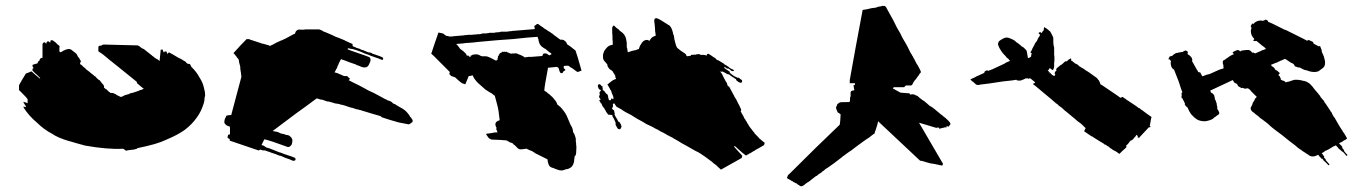

<svg xmlns="http://www.w3.org/2000/svg" viewBox="-20 -567 4637 655"><path d="M335 -415Q331.1 -415 330.1 -414.1Q326.2 -412.1 324.2 -411.1H320.3Q319.3 -410.2 317.4 -410.2L316.4 -409.2Q315.4 -408.2 315.4 -392.6L317.4 -390.6Q319.3 -389.6 324.2 -386.2Q329.1 -382.8 333 -379.9Q347.7 -367.2 379.9 -341.8Q443.4 -290 446.3 -288.1Q447.3 -287.1 447.3 -283.2L470.7 -263.7Q468.8 -263.7 462.9 -260.7Q460.9 -260.7 458 -259.8Q453.1 -257.8 452.1 -256.8L431.6 -250Q426.8 -250 425.8 -249Q421.9 -248 419.9 -246.1Q412.1 -244.1 409.2 -243.2Q404.3 -242.2 402.3 -240.2Q395.5 -236.3 391.6 -236.3L381.8 -241.2L378.9 -242.2Q377 -243.2 374 -246.1Q368.2 -248 367.2 -249Q366.2 -250 356.4 -250L355.5 -251Q355.5 -252 353.5 -252.9L351.6 -253.9L347.7 -257.8L343.8 -261.7Q342.8 -261.7 341.8 -262.7L339.8 -263.7L338.9 -264.6L336.9 -266.6Q335.9 -267.6 335 -267.6V-272.5Q334 -273.4 334 -275.4Q333 -276.4 333 -277.3Q326.2 -284.2 320.3 -293Q317.4 -293.9 315.4 -295.9Q313.5 -297.9 311.5 -299.3Q309.6 -300.8 308.6 -302.2Q307.6 -303.7 306.6 -304.7Q305.7 -305.7 304.7 -306.6H303.7Q294.9 -314.5 289.1 -318.4Q285.2 -322.3 278.3 -327.1Q276.4 -328.1 269.5 -335L267.6 -336.9L265.6 -337.9L258.8 -344.7L252.9 -348.6Q253.9 -355.5 255.9 -357.4Q255.9 -359.4 254.9 -360.4Q253.9 -361.3 253.9 -362.3Q253.9 -363.3 252.9 -363.3Q252 -363.3 252 -365.2Q252 -367.2 251 -367.2L245.1 -375Q243.2 -380.9 240.2 -383.8Q236.3 -387.7 221.7 -398.4Q213.9 -401.4 204.1 -397.5Q196.3 -393.6 193.4 -392.6L191.4 -390.6Q189.5 -390.6 188.5 -389.6Q187.5 -389.6 186.5 -388.7Q185.5 -388.7 184.6 -389.6L182.6 -391.6V-401.4Q182.6 -408.2 183.6 -409.2L179.7 -413.1L177.7 -414.1L174.8 -417L171.9 -419.9L169.9 -421.9L168.9 -422.9Q168 -423.8 167 -423.8L165 -425.8Q164.1 -425.8 163.1 -426.8L161.1 -428.7Q160.2 -429.7 155.3 -429.7Q153.3 -429.7 152.3 -428.7Q152.3 -422.9 151.4 -421.9Q150.4 -421.9 149.4 -422.9L148.4 -423.8L146.5 -425.8H142.6L140.6 -424.8Q140.6 -423.8 139.6 -423.8Q138.7 -422.9 138.7 -420.9Q138.7 -418.9 137.7 -418L133.8 -421.9Q130.9 -423.8 128.9 -421.9Q125 -418.9 125 -416V-413.1V-391.6V-370.1Q118.2 -369.1 116.2 -365.2Q115.2 -364.3 115.2 -361.3Q111.3 -358.4 109.4 -355.5Q109.4 -353.5 108.4 -352.5Q107.4 -351.6 107.4 -350.6Q101.6 -349.6 90.8 -345.7Q90.8 -339.8 91.8 -338.9Q93.8 -336.9 94.7 -335Q93.8 -335 92.8 -334L91.8 -333Q90.8 -332 90.8 -333V-326.2L98.6 -318.4Q103.5 -313.5 105.5 -312.5L107.4 -310.5L117.2 -300.8Q117.2 -299.8 116.2 -298.8Q96.7 -314.5 87.9 -323.2Q85 -323.2 84 -322.3Q80.1 -320.3 77.1 -319.3L68.4 -316.4L53.7 -292L44.9 -276.4V-260.7H43.9L48.8 -255.9L59.6 -245.1Q71.3 -233.4 74.2 -228.5V-214.8L69.3 -216.8L60.5 -219.7V-216.8V-215.8L62.5 -213.9Q63.5 -210.9 65.4 -209Q68.4 -205.1 68.4 -204.1Q67.4 -203.1 67.4 -201.2Q61.5 -203.1 60.5 -204.1V-200.2Q78.1 -171.9 106.4 -148.4Q129.9 -125 158.2 -110.4Q177.7 -96.7 214.8 -85.9Q215.8 -85.9 222.2 -84Q228.5 -82 242.2 -78.1Q255.9 -74.2 270.5 -70.3Q347.7 -56.6 400.4 -59.6Q409.2 -53.7 410.2 -52.7Q415 -54.7 426.8 -55.7Q435.5 -55.7 447.3 -59.6Q448.2 -60.5 448.2 -61.5Q516.6 -75.2 545.9 -89.8Q587.9 -107.4 610.4 -124Q634.8 -142.6 651.4 -166Q667 -187.5 674.8 -213.9Q675.8 -215.8 676.8 -221.2Q677.7 -226.6 677.7 -229.5Q677.7 -231.4 678.2 -234.9Q678.7 -238.3 679.7 -240.2V-244.1Q679.7 -253.9 676.8 -262.7Q672.9 -284.2 661.1 -301.8Q650.4 -322.3 632.8 -338.9L627.9 -348.6Q620.1 -348.6 617.2 -351.6L615.2 -353.5L614.3 -355.5Q613.3 -355.5 613.3 -356.4Q612.3 -356.4 604.5 -361.3L601.6 -363.3L598.6 -365.2L594.7 -367.2Q589.8 -369.1 585 -372.1L570.3 -380.9Q562.5 -384.8 559.6 -386.7L556.6 -388.7L552.7 -384.8L551.8 -381.8Q550.8 -382.8 550.8 -384.8Q549.8 -385.7 549.8 -386.7Q548.8 -386.7 548.8 -388.7Q548.8 -390.6 547.9 -390.6L546.9 -391.6Q542 -391.6 541 -390.6L540 -388.7Q539.1 -388.7 539.1 -387.7L537.1 -391.6Q535.2 -395.5 534.2 -398.4Q533.2 -397.5 528.3 -397.5L524.4 -358.4L520.5 -362.3Q518.6 -364.3 515.6 -365.2L513.7 -366.2Q505.9 -371.1 502 -375L500 -376L497.1 -378.9Q496.1 -379.9 493.2 -381.8Q481.4 -390.6 479.5 -392.6Q470.7 -400.4 466.8 -401.4Q462.9 -402.3 458 -407.2Q456.1 -409.2 453.1 -410.2L451.2 -412.1Q364.3 -414.1 335 -415Z M828.1 -433.6H821.3Q799.8 -412.1 776.4 -385.7L780.3 -381.8L782.2 -379.9Q783.2 -378.9 783.2 -377.9L786.1 -375L788.1 -371.1L793 -366.2Q794.9 -363.3 795.9 -353.5Q797.9 -345.7 798.8 -342.8Q799.8 -341.8 799.8 -333V-330.1Q800.8 -329.1 800.8 -325.2Q800.8 -322.3 801.8 -321.3Q801.8 -314.5 802.7 -313.5Q802.7 -306.6 803.7 -305.7L768.6 -173.8Q767.6 -174.8 763.7 -174.8L761.7 -173.8H758.8Q757.8 -172.9 752.9 -172.9L748 -163.1Q746.1 -160.2 745.1 -150.4Q745.1 -148.4 746.1 -147.5Q747.1 -143.6 752.9 -139.6Q756.8 -136.7 764.6 -134.8Q763.7 -132.8 764.6 -128.9V-120.1V-108.4H762.7Q759.8 -108.4 757.8 -106.4Q757.8 -102.5 756.8 -101.6Q755.9 -100.6 755.9 -99.6Q755.9 -95.7 763.7 -92.8V-87.9Q763.7 -86.9 764.6 -86.9L862.3 -53.7Q867.2 -56.6 868.2 -56.6L874 -54.7Q875 -53.7 884.8 -53.7Q885.7 -52.7 901.4 -47.9Q902.3 -46.9 909.2 -44.9Q911.1 -44.9 912.1 -43.9Q913.1 -43 915 -43L920.9 -41Q922.9 -40 926.8 -38.6Q930.7 -37.1 932.6 -36.1Q938.5 -36.1 951.2 -29.3Q974.6 -21.5 976.6 -19.5Q977.5 -18.6 982.4 -18.6Q988.3 -18.6 988.3 -24.4Q987.3 -28.3 986.3 -28.3Q985.4 -29.3 979.5 -31.2Q978.5 -32.2 962.9 -37.1L948.2 -42Q937.5 -46.9 931.6 -47.9Q911.1 -55.7 910.2 -56.6Q903.3 -59.6 894.5 -62.5Q890.6 -62.5 889.6 -63.5Q888.7 -64.5 887.7 -64.5Q880.9 -68.4 878.9 -70.3L872.1 -72.3L881.8 -91.8Q901.4 -87.9 961.9 -65.4Q965.8 -65.4 966.8 -66.4Q970.7 -67.4 974.6 -73.2Q977.5 -80.1 977.5 -87.9Q977.5 -95.7 968.8 -102.5Q964.8 -106.4 954.1 -107.4Q951.2 -109.4 944.3 -110.4Q937.5 -111.3 934.6 -113.3Q929.7 -117.2 910.2 -120.1Q941.4 -143.6 992.2 -181.6Q1014.6 -197.3 1060.5 -231.4Q1061.5 -230.5 1064.5 -230.5Q1065.4 -229.5 1067.4 -229.5Q1070.3 -227.5 1080.1 -226.6Q1081.1 -226.6 1085.9 -224.6Q1090.8 -222.7 1093.8 -221.7L1097.7 -220.7Q1103.5 -220.7 1104.5 -219.7Q1107.4 -218.8 1115.2 -216.8L1121.1 -214.8Q1122.1 -213.9 1127 -213.9Q1127.9 -212.9 1132.8 -212.9Q1139.6 -211.9 1142.6 -210Q1152.3 -209 1172.9 -201.2Q1174.8 -201.2 1176.8 -200.2Q1178.7 -199.2 1181.6 -199.2L1187.5 -197.3Q1189.5 -197.3 1190.4 -196.3Q1191.4 -195.3 1193.4 -195.3Q1194.3 -194.3 1198.2 -194.3Q1199.2 -193.4 1201.2 -193.4Q1204.1 -193.4 1205.1 -192.4Q1206.1 -191.4 1210 -191.4L1215.8 -189.5Q1216.8 -188.5 1218.8 -188.5Q1250 -178.7 1278.3 -170.9L1282.2 -167Q1292 -164.1 1309.6 -158.2Q1316.4 -156.2 1339.8 -149.4Q1340.8 -149.4 1375 -142.6Q1378.9 -144.5 1383.8 -148.4Q1387.7 -149.4 1387.7 -154.3Q1387.7 -158.2 1386.7 -159.2L1385.7 -160.2Q1384.8 -160.2 1384.8 -162.1L1383.8 -163.1Q1382.8 -164.1 1382.8 -165Q1382.8 -166 1381.8 -166L1378.9 -168.9L1377.9 -170.9Q1377 -171.9 1377 -172.9Q1377 -173.8 1376 -173.8Q1375 -173.8 1375 -175.8L1374 -176.8Q1365.2 -189.5 1351.6 -197.3L1335.9 -206.1L1327.1 -211.9Q1322.3 -212.9 1320.3 -214.8L1318.4 -216.8L1316.4 -218.8Q1315.4 -218.8 1314.5 -219.7Q1314.5 -220.7 1313.5 -220.7Q1312.5 -220.7 1311.5 -221.7Q1309.6 -221.7 1308.6 -222.7Q1300.8 -224.6 1297.9 -227.5Q1292 -229.5 1291 -230.5Q1281.2 -235.4 1273.4 -240.2Q1264.6 -245.1 1254.9 -250Q1232.4 -259.8 1225.6 -264.6Q1220.7 -267.6 1206.5 -274.9Q1192.4 -282.2 1181.6 -287.1L1168.9 -293.9Q1169.9 -293.9 1170.9 -294.9L1172.9 -296.9Q1174.8 -298.8 1171.9 -300.8L1169.9 -301.8Q1169.9 -302.7 1168.9 -302.7Q1168 -302.7 1166 -305.7Q1166 -307.6 1164.1 -307.6H1153.3L1147.5 -310.5Q1145.5 -310.5 1144.5 -311.5Q1143.6 -311.5 1142.6 -312.5Q1141.6 -313.5 1139.6 -313.5Q1138.7 -314.5 1133.8 -316.4L1127.9 -318.4L1121.1 -320.3Q1123 -322.3 1127 -331.1Q1128.9 -333 1129.9 -335.9Q1130.9 -336.9 1130.9 -339.8L1134.8 -347.7Q1134.8 -349.6 1138.7 -356.4Q1138.7 -357.4 1139.6 -358.4Q1140.6 -359.4 1140.6 -360.4Q1140.6 -361.3 1141.6 -362.3L1142.6 -363.3L1143.6 -365.2L1148.4 -363.3L1157.2 -360.4Q1158.2 -360.4 1161.1 -358.9Q1164.1 -357.4 1170.9 -355Q1177.7 -352.5 1183.6 -350.6Q1186.5 -349.6 1192.4 -347.7Q1198.2 -343.8 1204.1 -342.8Q1211.9 -338.9 1216.8 -337.9Q1217.8 -336.9 1223.6 -336.9Q1230.5 -336.9 1233.4 -339.8Q1238.3 -343.8 1242.2 -354.5Q1247.1 -365.2 1240.2 -372.1L1224.6 -377.9Q1216.8 -380.9 1199.2 -386.7Q1167 -397.5 1165 -399.4L1168 -402.3Q1180.7 -399.4 1184.6 -399.4L1189.5 -397.5Q1191.4 -397.5 1198.2 -395Q1205.1 -392.6 1210 -390.6Q1224.6 -383.8 1237.3 -379.9Q1248 -375 1252.9 -374Q1254.9 -373 1260.7 -371.1L1266.6 -369.1Q1273.4 -367.2 1274.4 -366.2L1284.2 -362.3L1287.1 -365.2Q1288.1 -368.2 1285.2 -371.1Q1280.3 -374 1265.6 -378.9Q1263.7 -378.9 1262.7 -379.9Q1261.7 -380.9 1259.8 -380.9Q1257.8 -380.9 1256.8 -381.8Q1255.9 -382.8 1253.9 -382.8Q1252 -382.8 1251 -383.8Q1249 -385.7 1246.1 -386.7Q1244.1 -387.7 1241.2 -387.7Q1234.4 -388.7 1231.4 -390.6L1221.7 -394.5Q1220.7 -394.5 1219.7 -395.5L1218.8 -396.5H1214.8L1210.9 -398.4L1207 -400.4L1201.2 -402.3Q1195.3 -403.3 1193.4 -405.3L1183.6 -409.2Q1182.6 -410.2 1182.6 -417Q1177.7 -418.9 1172.4 -421.4Q1167 -423.8 1164.1 -425.3Q1161.1 -426.8 1158.7 -427.7Q1156.2 -428.7 1155.3 -429.7Q1151.4 -431.6 1133.8 -438.5Q1127.9 -439.5 1113.3 -447.3Q1109.4 -449.2 1090.8 -457Q1083 -459 1080.1 -461.9Q1079.1 -462.9 1071.3 -465.8Q1070.3 -466.8 1066.4 -466.8H1021.5Q1020.5 -465.8 1013.7 -465.8H1004.9Q1001 -466.8 997.1 -465.8Q993.2 -463.9 991.2 -461.9Q988.3 -460 986.3 -452.1Q982.4 -451.2 968.8 -443.4Q955.1 -435.5 939.5 -428.7Q937.5 -428.7 936.5 -427.7Q935.5 -426.8 934.6 -426.8Q933.6 -425.8 931.6 -425.8Q930.7 -425.8 928.7 -423.8Q926.8 -423.8 925.8 -422.9L923.8 -421.9Q910.2 -414.1 900.4 -410.2L898.4 -411.1L896.5 -413.1H893.6Q892.6 -414.1 890.6 -414.1Q888.7 -414.1 887.7 -415Q884.8 -416 877 -418Q873 -418 872.1 -418.9Q871.1 -419.9 870.1 -419.9Q860.4 -422.9 842.8 -428.7Q841.8 -429.7 839.8 -429.7Q837.9 -429.7 836.9 -430.7Q835 -430.7 834 -431.6Q833 -431.6 832 -432.6Q831.1 -433.6 828.1 -433.6Z M1903.3 -334V-341.8Q1904.3 -342.8 1918.9 -342.8Q1927.7 -335.9 1932.6 -334Q1940.4 -328.1 1944.3 -325.2L1950.2 -321.3L1959 -324.2L1963.9 -326.2Q1948.2 -381.8 1943.4 -394.5L1928.7 -406.2Q1922.9 -411.1 1917 -414.1L1914.1 -417Q1913.1 -421.9 1909.2 -425.8L1907.2 -426.8Q1907.2 -427.7 1906.2 -427.7L1904.3 -429.7L1898.4 -431.6H1891.6L1870.1 -447.3Q1867.2 -449.2 1863.3 -453.1Q1860.4 -454.1 1857.4 -457L1855.5 -458Q1846.7 -462.9 1843.8 -465.8Q1837.9 -468.8 1835.9 -470.7Q1835 -470.7 1835 -471.7L1833 -472.7L1831.1 -474.6L1829.1 -475.6Q1821.3 -480.5 1818.4 -483.4L1814.5 -485.4Q1812.5 -485.4 1811.5 -484.4L1809.6 -483.4L1807.6 -481.4Q1803.7 -478.5 1802.7 -478.5Q1802.7 -474.6 1803.7 -473.6Q1803.7 -468.8 1804.7 -467.8Q1776.4 -465.8 1733.4 -461.9Q1727.5 -461.9 1725.6 -460.9H1721.7Q1720.7 -460 1714.8 -460Q1712.9 -459 1707 -459H1694.3H1689.5Q1687.5 -458 1684.6 -458Q1683.6 -457 1681.6 -457H1674.8Q1673.8 -456.1 1668.9 -456.1Q1668 -455.1 1665 -455.1H1662.1H1651.4Q1647.5 -455.1 1646.5 -454.1Q1641.6 -454.1 1640.6 -453.1H1630.9H1627Q1626 -452.1 1623 -452.1Q1622.1 -451.2 1621.1 -451.2Q1620.1 -450.2 1608.4 -450.2Q1607.4 -449.2 1596.7 -449.2Q1595.7 -448.2 1584 -448.2H1576.2Q1575.2 -447.3 1570.3 -447.3H1565.4Q1564.5 -446.3 1562.5 -446.3H1561.5Q1540 -444.3 1527.3 -443.4Q1526.4 -442.4 1512.7 -442.4L1510.7 -443.4Q1508.8 -443.4 1507.8 -444.3H1503.9L1500 -446.3L1498 -447.3L1494.1 -451.2L1490.2 -453.1Q1479.5 -455.1 1475.6 -456.1Q1475.6 -454.1 1474.6 -453.1Q1473.6 -452.1 1473.6 -450.2Q1473.6 -448.2 1472.7 -447.3Q1471.7 -446.3 1471.7 -444.3Q1471.7 -442.4 1470.7 -441.4Q1466.8 -429.7 1461.9 -416L1451.2 -383.8L1460 -376Q1467.8 -368.2 1482.4 -353.5Q1497.1 -338.9 1514.6 -321.3L1512.7 -314.5L1519.5 -307.6L1528.3 -304.7L1533.2 -302.7Q1543.9 -292 1555.7 -283.2L1567.4 -279.3Q1571.3 -289.1 1579.1 -307.6Q1585 -307.6 1585.9 -308.6Q1588.9 -308.6 1589.8 -309.6H1592.8Q1596.7 -297.9 1610.4 -284.2L1635.7 -261.7Q1647.5 -253.9 1652.3 -251L1655.3 -250Q1658.2 -248 1660.2 -246.1Q1662.1 -245.1 1665 -242.2L1668 -240.2L1674.8 -214.8Q1678.7 -201.2 1680.7 -188.5L1684.6 -157.2Q1683.6 -156.2 1682.6 -156.2Q1669.9 -152.3 1669.9 -142.6Q1669.9 -138.7 1672.9 -132.8L1673.8 -130.9Q1674.8 -130.9 1674.8 -129.9Q1673.8 -128.9 1672.9 -128.9V-125Q1674.8 -123 1675.8 -123Q1674.8 -122.1 1674.8 -120.1Q1676.8 -118.2 1677.7 -116.2Q1676.8 -115.2 1670.9 -115.2Q1664.1 -115.2 1663.1 -114.3Q1662.1 -113.3 1657.2 -113.3Q1656.2 -112.3 1650.4 -112.3Q1649.4 -111.3 1641.6 -111.3Q1636.7 -109.4 1640.6 -105.5Q1646.5 -96.7 1647.5 -95.7Q1649.4 -93.8 1651.4 -93.8L1653.3 -92.8Q1653.3 -91.8 1654.3 -91.8Q1655.3 -90.8 1658.2 -90.8Q1694.3 -89.8 1708 -87.9L1711.9 -85.9Q1713.9 -84 1715.8 -84L1719.7 -81.1L1727.5 -79.1L1734.4 -72.3H1735.4L1737.3 -70.3L1739.3 -68.4L1742.2 -65.4L1746.1 -61.5Q1750 -57.6 1753.9 -57.6H1756.8Q1765.6 -57.6 1766.6 -58.6Q1772.5 -58.6 1773.4 -59.6H1777.3Q1777.3 -58.6 1789.1 -53.7Q1793.9 -52.7 1800.8 -47.9Q1810.5 -41 1812.5 -41Q1829.1 -33.2 1847.7 -23.4Q1849.6 -1 1860.4 3.9L1866.2 5.9Q1868.2 5.9 1869.1 6.8Q1870.1 7.8 1871.1 7.8Q1877.9 9.8 1878.9 10.7Q1879.9 11.7 1881.8 11.7Q1889.6 14.6 1895.5 14.6Q1899.4 14.6 1900.4 13.7Q1903.3 13.7 1904.3 12.7Q1907.2 11.7 1913.1 9.8Q1918 9.8 1918.9 8.8L1922.9 6.8Q1929.7 3.9 1933.6 -2.9L1934.6 -4.9Q1934.6 -5.9 1935.5 -6.8L1936.5 -7.8V-9.8Q1936.5 -11.7 1937.5 -12.7Q1938.5 -13.7 1938.5 -15.6Q1938.5 -24.4 1939.5 -25.4Q1939.5 -30.3 1940.4 -31.2V-34.2Q1942.4 -34.2 1943.4 -37.1Q1946.3 -41 1946.3 -63.5V-68.4Q1945.3 -69.3 1945.3 -79.1Q1944.3 -81.1 1944.3 -91.8Q1944.3 -96.7 1943.4 -97.7Q1942.4 -98.6 1942.4 -100.6Q1942.4 -102.5 1941.4 -103.5Q1940.4 -104.5 1940.4 -107.4L1939.5 -109.4L1938.5 -111.3Q1936.5 -113.3 1936.5 -114.3Q1934.6 -116.2 1934.6 -121.1Q1933.6 -129.9 1928.7 -137.7Q1924.8 -143.6 1923.8 -147.5L1912.1 -174.8L1911.1 -175.8L1910.2 -177.7L1909.2 -179.7Q1907.2 -181.6 1906.2 -184.6L1904.3 -186.5Q1903.3 -187.5 1903.3 -188.5L1901.4 -190.4Q1897.5 -196.3 1891.6 -202.1Q1890.6 -203.1 1880.9 -210.9Q1878.9 -219.7 1872.1 -226.6Q1867.2 -234.4 1857.4 -242.2L1856.4 -243.2L1854.5 -245.1L1852.5 -246.1L1850.6 -248Q1848.6 -249 1847.7 -250L1845.7 -252Q1844.7 -252.9 1841.8 -254.9Q1838.9 -255.9 1836.9 -257.8Q1836.9 -269.5 1849.6 -335.9Q1873 -337.9 1879.9 -338.9L1885.7 -335Q1887.7 -327.1 1888.7 -324.2Q1891.6 -318.4 1892.6 -317.4Q1898.4 -317.4 1899.4 -318.4Q1902.3 -322.3 1902.3 -324.2H1903.3L1908.2 -327.1Q1909.2 -328.1 1907.2 -331.1Q1905.3 -333 1903.3 -334ZM1861.3 -381.8 1857.4 -379.9Q1856.4 -378.9 1855.5 -378.9Q1854.5 -378.9 1854.5 -377.9Q1853.5 -378.9 1849.6 -380.9Q1845.7 -384.8 1840.8 -384.8Q1835 -384.8 1834 -383.8Q1831.1 -380.9 1830.1 -376Q1818.4 -375 1793 -373H1782.2Q1781.2 -372.1 1774.4 -372.1Q1773.4 -371.1 1770.5 -371.1Q1769.5 -371.1 1767.6 -373Q1765.6 -375 1764.6 -375Q1760.7 -377 1758.8 -377.9L1754.9 -379.9L1746.1 -382.8L1744.1 -384.8H1741.2H1735.4Q1724.6 -384.8 1723.6 -383.8Q1721.7 -383.8 1720.7 -384.8Q1719.7 -385.7 1717.8 -385.7L1715.8 -386.7Q1712.9 -387.7 1709 -389.6Q1709 -390.6 1708 -390.6Q1705.1 -390.6 1704.1 -389.6Q1703.1 -389.6 1702.1 -390.6Q1698.2 -390.6 1698.2 -389.6Q1697.3 -390.6 1694.3 -390.6Q1691.4 -390.6 1690.4 -386.7H1688.5Q1685.5 -386.7 1685.5 -385.7Q1684.6 -384.8 1684.6 -382.8V-381.8H1682.6Q1681.6 -381.8 1681.6 -377.9L1680.7 -377L1679.7 -376Q1677.7 -374 1678.7 -373V-370.1Q1677.7 -370.1 1677.7 -369.1Q1676.8 -367.2 1677.7 -366.2Q1678.7 -365.2 1678.7 -364.3Q1677.7 -363.3 1674.8 -363.3Q1673.8 -362.3 1673.8 -359.4Q1668.9 -361.3 1664.1 -364.3Q1657.2 -367.2 1655.3 -369.1Q1650.4 -370.1 1648.4 -372.1L1642.6 -374Q1641.6 -375 1635.7 -375H1627.9Q1627 -374 1621.1 -376Q1620.1 -377 1618.2 -377Q1616.2 -378.9 1613.3 -379.9Q1612.3 -380.9 1609.4 -380.9Q1608.4 -381.8 1607.4 -381.8Q1604.5 -381.8 1603.5 -380.9Q1602.5 -380.9 1601.6 -381.8Q1597.7 -381.8 1597.7 -380.9Q1596.7 -378.9 1594.7 -380.9Q1593.8 -381.8 1591.8 -379.9L1589.8 -377.9Q1588.9 -377 1587.9 -377.9Q1585.9 -379.9 1585.9 -377Q1585.9 -375 1585 -374V-373L1584 -372.1L1581.1 -374L1577.1 -377.9Q1576.2 -377 1573.2 -377L1571.3 -378.9Q1571.3 -381.8 1570.3 -382.8L1565.4 -387.7L1561.5 -391.6Q1559.6 -393.6 1557.6 -394.5L1549.8 -400.4Q1546.9 -403.3 1545.9 -406.2L1543.9 -408.2L1543 -409.2Q1542 -410.2 1542 -411.1L1536.1 -417L1559.6 -418.9Q1560.5 -418.9 1563 -419.4Q1565.4 -419.9 1570.3 -420.4Q1575.2 -420.9 1580.1 -420.9Q1596.7 -421.9 1609.4 -423.8Q1650.4 -427.7 1674.8 -429.7Q1738.3 -433.6 1776.4 -438.5Q1807.6 -441.4 1813.5 -441.4Q1814.5 -440.4 1816.4 -433.6Q1817.4 -432.6 1817.4 -427.7L1820.3 -418.9Q1822.3 -414.1 1823.2 -414.1Q1823.2 -413.1 1828.1 -408.2Q1836.9 -401.4 1841.8 -399.4Q1849.6 -391.6 1860.4 -384.8V-383.8Q1861.3 -382.8 1861.3 -381.8Z M2070.3 -425.8V-414.1Q2058.6 -413.1 2051.8 -406.2Q2045.9 -400.4 2041 -392.6L2037.1 -380.9V-371.1Q2037.1 -363.3 2043.9 -356.4L2045.9 -354.5Q2045.9 -353.5 2046.9 -352.5L2047.9 -351.6L2051.8 -347.7V-345.7Q2051.8 -341.8 2054.7 -337.9Q2057.6 -332 2062.5 -329.1Q2065.4 -328.1 2068.4 -325.2L2070.3 -323.2Q2071.3 -322.3 2071.3 -321.3Q2072.3 -318.4 2074.2 -316.4Q2075.2 -316.4 2075.2 -314.5L2076.2 -313.5Q2077.1 -312.5 2077.1 -311.5Q2077.1 -310.5 2078.1 -310.5Q2079.1 -309.6 2079.1 -305.7Q2079.1 -301.8 2081.1 -299.8Q2082 -298.8 2082 -297.9Q2071.3 -294.9 2061.5 -286.1L2059.6 -285.2L2056.6 -282.2Q2055.7 -281.2 2054.7 -280.3Q2053.7 -279.3 2052.7 -279.3H2051.8Q2055.7 -273.4 2060.5 -264.6Q2060.5 -262.7 2062.5 -260.7Q2064.5 -258.8 2065.4 -255.9Q2065.4 -253.9 2066.4 -252.9Q2066.4 -250 2067.4 -249Q2072.3 -240.2 2073.2 -230.5L2071.3 -229.5Q2071.3 -228.5 2070.3 -228.5Q2069.3 -228.5 2069.3 -230.5H2068.4Q2068.4 -231.4 2067.4 -231.4Q2064.5 -231.4 2064.5 -227.5V-225.6Q2058.6 -225.6 2057.6 -224.6Q2056.6 -227.5 2054.7 -235.4Q2054.7 -242.2 2050.8 -246.1Q2049.8 -246.1 2048.8 -247.1L2046.9 -249L2041 -256.8Q2039.1 -258.8 2037.1 -258.8Q2036.1 -259.8 2036.1 -260.7V-263.7V-265.6Q2035.2 -266.6 2035.2 -273.4H2032.2Q2031.2 -273.4 2031.2 -274.4L2030.3 -276.4Q2025.4 -281.2 2022.5 -279.3Q2019.5 -277.3 2019.5 -274.4Q2019.5 -270.5 2020.5 -269.5V-268.6Q2021.5 -268.6 2021.5 -267.6Q2021.5 -265.6 2022.5 -264.6Q2025.4 -260.7 2027.3 -260.7Q2028.3 -259.8 2029.3 -260.7V-258.8Q2029.3 -256.8 2030.3 -256.8L2028.3 -255.9L2025.4 -252.9V-249Q2025.4 -245.1 2026.4 -244.1Q2021.5 -236.3 2025.4 -233.4Q2027.3 -229.5 2029.3 -227.5L2027.3 -226.6Q2025.4 -226.6 2025.4 -225.6Q2024.4 -225.6 2024.4 -224.6Q2024.4 -223.6 2025.4 -222.7L2026.4 -220.7L2027.3 -218.8Q2028.3 -218.8 2028.3 -217.8Q2029.3 -216.8 2029.3 -214.8Q2030.3 -213.9 2032.2 -213.9Q2033.2 -207 2038.1 -201.2L2041 -198.2L2043 -194.3Q2043 -193.4 2044.9 -191.4Q2045.9 -191.4 2045.9 -189.5Q2045.9 -187.5 2046.9 -187.5Q2047.9 -184.6 2050.8 -181.6L2051.8 -179.7L2055.7 -175.8Q2056.6 -174.8 2057.6 -174.8Q2058.6 -175.8 2059.6 -175.8H2061.5Q2061.5 -174.8 2064.5 -174.8H2068.4Q2069.3 -168 2074.2 -162.1L2080.1 -148.4V-144.5V-141.6Q2081.1 -140.6 2081.1 -139.6Q2081.1 -138.7 2082 -137.7Q2083 -136.7 2083 -135.7Q2083 -134.8 2084 -133.8Q2085 -132.8 2086.9 -128.9Q2093.8 -123 2097.7 -128.9Q2099.6 -132.8 2100.6 -135.7Q2099.6 -135.7 2099.6 -136.7V-138.7Q2098.6 -139.6 2098.6 -141.6L2092.8 -151.4Q2090.8 -152.3 2089.8 -151.4Q2088.9 -152.3 2086.9 -157.2L2085 -161.1L2083 -164.1Q2082 -165 2080.1 -168.9Q2079.1 -169.9 2079.1 -170.9Q2079.1 -171.9 2078.1 -172.9L2076.2 -176.8Q2077.1 -177.7 2077.1 -180.7Q2077.1 -181.6 2076.2 -182.6V-184.6Q2075.2 -185.5 2075.2 -189.5Q2074.2 -190.4 2074.2 -191.4H2072.3Q2070.3 -193.4 2069.3 -195.3L2067.4 -197.3Q2071.3 -201.2 2071.3 -207Q2071.3 -210.9 2070.3 -211.9Q2074.2 -213.9 2075.2 -214.8L2083 -203.1L2100.6 -193.4Q2110.4 -185.5 2132.8 -174.8Q2153.3 -161.1 2172.9 -151.4Q2185.5 -142.6 2196.3 -138.7Q2210.9 -131.8 2212.9 -129.9L2220.7 -126Q2222.7 -125 2225.1 -124Q2227.5 -123 2227.5 -122.1Q2237.3 -117.2 2238.3 -116.2Q2243.2 -115.2 2244.1 -113.3L2250 -110.4Q2253.9 -108.4 2254.9 -107.4Q2256.8 -105.5 2257.8 -105.5Q2259.8 -105.5 2260.7 -104.5Q2260.7 -103.5 2262.7 -103.5L2263.7 -102.5Q2264.6 -101.6 2265.6 -101.6Q2266.6 -101.6 2267.6 -100.6Q2276.4 -96.7 2278.3 -94.7L2292 -86.9Q2301.8 -80.1 2324.2 -68.4L2351.6 -52.7L2355.5 -50.8L2359.4 -48.8Q2361.3 -48.8 2362.3 -47.9L2364.3 -45.9L2366.2 -44.9Q2369.1 -43.9 2371.1 -42L2385.7 -32.2Q2395.5 -25.4 2397.5 -23.4Q2399.4 -21.5 2408.2 -15.6Q2414.1 -9.8 2419.9 -5.9L2422.9 -3.9L2429.7 2.9Q2430.7 3.9 2434.1 6.8Q2437.5 9.8 2439.5 11.7Q2460.9 0 2510.7 -28.3Q2510.7 -32.2 2511.7 -33.2Q2512.7 -34.2 2512.7 -35.2Q2491.2 -58.6 2483.4 -67.4Q2486.3 -67.4 2487.3 -68.4Q2514.6 -43 2525.4 -36.1L2526.4 -37.1Q2528.3 -39.1 2531.2 -40Q2532.2 -40 2533.7 -41Q2535.2 -42 2536.1 -43Q2537.1 -43.9 2538.1 -43.9L2542 -45.9Q2545.9 -47.9 2546.9 -48.8Q2548.8 -50.8 2551.8 -51.8Q2554.7 -52.7 2557.6 -55.7Q2562.5 -57.6 2586.9 -72.3Q2586.9 -75.2 2587.9 -76.2Q2587.9 -79.1 2588.9 -80.1Q2586.9 -81.1 2584.5 -83Q2582 -85 2581.1 -85.9Q2578.1 -87.9 2575.2 -90.8Q2575.2 -91.8 2574.2 -91.8Q2573.2 -91.8 2572.3 -92.8Q2568.4 -96.7 2565.4 -100.6L2555.7 -110.4L2554.7 -111.3Q2553.7 -111.3 2553.7 -113.3Q2553.7 -115.2 2552.7 -115.2L2548.8 -119.1Q2547.9 -120.1 2547.9 -121.1L2545.9 -123L2544.9 -125L2543 -127Q2537.1 -134.8 2534.2 -138.7Q2534.2 -140.6 2533.2 -141.6Q2531.2 -143.6 2530.3 -145.5L2527.3 -151.4Q2525.4 -153.3 2522.5 -159.2Q2522.5 -160.2 2521.5 -160.2L2520.5 -162.1L2518.6 -164.1L2517.6 -167L2516.6 -169.9Q2514.6 -171.9 2512.7 -176.8Q2510.7 -178.7 2509.8 -181.6Q2508.8 -184.6 2506.8 -186.5Q2506.8 -188.5 2507.8 -189.5L2508.8 -191.4L2506.8 -197.3Q2502.9 -204.1 2502.9 -206.1Q2501 -208 2498 -214.8Q2494.1 -221.7 2491.2 -228.5Q2487.3 -234.4 2485.4 -237.3L2484.4 -240.2Q2469.7 -266.6 2466.8 -272.5H2464.8Q2462.9 -272.5 2462.9 -273.4Q2462.9 -275.4 2461.9 -276.4L2460 -282.2Q2460 -284.2 2459 -285.2Q2457 -287.1 2456.1 -289.1Q2450.2 -300.8 2447.3 -305.7Q2442.4 -318.4 2434.6 -324.2Q2436.5 -322.3 2441.4 -322.3Q2443.4 -322.3 2444.3 -323.2L2454.1 -318.4Q2455.1 -317.4 2459 -315.4L2462.9 -313.5H2466.8Q2473.6 -307.6 2478.5 -304.7Q2485.4 -300.8 2487.3 -298.8L2489.3 -297.9Q2491.2 -296.9 2491.2 -295.9Q2491.2 -293.9 2492.2 -293L2494.1 -291Q2495.1 -291 2496.1 -290L2497.1 -289.1L2499 -287.1Q2501 -287.1 2502 -286.1Q2506.8 -283.2 2510.7 -286.1Q2511.7 -287.1 2511.7 -291Q2511.7 -293 2510.7 -293.9Q2508.8 -295.9 2505.9 -296.9L2502 -300.8Q2501 -301.8 2499 -301.8H2495.1Q2495.1 -302.7 2492.2 -303.7L2488.3 -305.7Q2484.4 -306.6 2481.4 -309.6Q2472.7 -316.4 2469.7 -318.4V-321.3V-322.3Q2458 -330.1 2452.1 -334Q2452.1 -335 2451.2 -335.9V-337.9Q2450.2 -338.9 2450.2 -339.8Q2451.2 -338.9 2455.1 -336.9Q2459 -333 2461.9 -333H2465.8L2467.8 -331.1L2469.7 -330.1L2471.7 -328.1Q2475.6 -324.2 2479.5 -324.2Q2483.4 -324.2 2483.4 -326.2V-328.1L2467.8 -335.9V-336.9Q2467.8 -337.9 2465.8 -338.9L2463.9 -339.8L2461.9 -340.8L2460 -342.8L2456.1 -344.7Q2456.1 -345.7 2454.1 -345.7L2453.1 -346.7L2451.2 -347.7L2448.2 -350.6L2428.7 -362.3L2427.7 -361.3L2425.8 -363.3Q2424.8 -363.3 2423.8 -364.3L2422.9 -365.2Q2421.9 -366.2 2421.9 -367.2Q2419.9 -369.1 2418 -370.1Q2415 -371.1 2413.1 -373L2411.1 -374Q2411.1 -375 2410.2 -375L2401.4 -380.9Q2397.5 -382.8 2395.5 -383.8Q2393.6 -383.8 2391.6 -380.9Q2390.6 -379.9 2390.6 -377Q2385.7 -379.9 2378.9 -379.9H2370.1Q2367.2 -380.9 2365.2 -382.8Q2364.3 -381.8 2356.4 -381.8Q2355.5 -380.9 2353.5 -380.9Q2352.5 -379.9 2351.6 -379.9Q2350.6 -380.9 2349.6 -380.9Q2348.6 -379.9 2337.9 -379.9Q2336.9 -378.9 2336.9 -377L2324.2 -375Q2321.3 -377 2321.3 -377.9V-378.9L2320.3 -380.9Q2320.3 -382.8 2301.8 -394.5L2292 -402.3L2290 -404.3L2289.1 -406.2Q2288.1 -406.2 2288.1 -407.2Q2288.1 -409.2 2287.1 -410.2L2286.1 -412.1Q2285.2 -415 2283.2 -422.9Q2282.2 -427.7 2280.3 -434.6Q2280.3 -440.4 2279.3 -441.4V-445.3Q2278.3 -445.3 2278.3 -447.3L2277.3 -448.2Q2273.4 -467.8 2267.6 -475.6Q2264.6 -480.5 2262.7 -480.5Q2228.5 -502.9 2222.7 -503.9Q2221.7 -504.9 2218.8 -504.9Q2213.9 -504.9 2212.9 -501Q2211.9 -500 2211.9 -495.1Q2213.9 -482.4 2214.8 -465.8Q2214.8 -457 2215.8 -456.1Q2215.8 -450.2 2216.8 -449.2V-445.3Q2204.1 -441.4 2199.2 -433.6Q2196.3 -427.7 2195.3 -427.7Q2189.5 -431.6 2183.6 -430.7Q2176.8 -428.7 2173.8 -425.8Q2168.9 -420.9 2166 -415Q2163.1 -412.1 2159.2 -399.4Q2156.2 -399.4 2155.3 -398.4Q2153.3 -398.4 2152.3 -397.5Q2151.4 -397.5 2150.4 -396.5Q2149.4 -395.5 2144.5 -395.5Q2143.6 -394.5 2140.6 -394.5Q2139.6 -393.6 2136.7 -393.6L2130.9 -391.6L2122.1 -388.7Q2121.1 -389.6 2121.1 -393.6Q2120.1 -394.5 2120.1 -398.4Q2120.1 -402.3 2119.1 -403.3Q2118.2 -404.3 2118.2 -408.2V-420.9Q2116.2 -435.5 2113.3 -442.4Q2111.3 -444.3 2110.4 -447.3L2109.4 -449.2L2103.5 -455.1L2101.6 -457Q2100.6 -457 2099.6 -458L2097.7 -460Q2096.7 -460.9 2095.7 -460.9Q2094.7 -460.9 2094.7 -461.9L2088.9 -467.8L2083 -471.7L2076.2 -478.5Q2072.3 -481.4 2070.3 -476.6Q2069.3 -475.6 2069.3 -474.6Q2068.4 -473.6 2068.4 -471.7Q2068.4 -448.2 2069.3 -447.3Q2069.3 -426.8 2070.3 -425.8Z M3218.8 -138.7 3220.7 -140.6 3222.7 -144.5 3219.7 -150.4Q3216.8 -154.3 3208 -162.1L3205.1 -165L3203.1 -166L3200.2 -168.9L3198.2 -169.9L3194.3 -173.8L3192.4 -174.8Q3192.4 -175.8 3191.4 -175.8Q3190.4 -175.8 3189.5 -176.8L3188.5 -177.7L3187.5 -178.7Q3174.8 -189.5 3169.9 -193.4L3168 -195.3Q3167 -195.3 3166 -196.3Q3165 -197.3 3164.1 -198.2Q3162.1 -200.2 3159.2 -201.2Q3157.2 -203.1 3157.2 -203.1Q3152.3 -204.1 3141.6 -214.8Q3139.6 -215.8 3134.8 -220.7Q3130.9 -222.7 3128.9 -224.6L3127 -225.6Q3115.2 -234.4 3110.4 -239.3L3106.4 -241.2Q3104.5 -241.2 3103.5 -242.2Q3102.5 -242.2 3101.6 -243.2Q3094.7 -247.1 3085.9 -244.1L3083 -247.1Q3082 -248 3082 -249H3075.2L3051.8 -251Q3031.2 -262.7 3025.4 -265.6L3029.3 -269.5H3064.5L3070.3 -275.4H3088.9L3092.8 -279.3L3093.8 -281.2Q3094.7 -285.2 3099.6 -291L3100.6 -293L3103.5 -295.9L3105.5 -297.9Q3106.4 -298.8 3106.4 -299.8Q3107.4 -300.8 3109.4 -303.7Q3110.4 -304.7 3110.4 -305.7Q3110.4 -306.6 3111.3 -306.6L3113.3 -308.6L3114.3 -310.5L3115.2 -312.5Q3116.2 -312.5 3116.2 -313.5Q3116.2 -314.5 3117.2 -315.4L3118.2 -316.4L3120.1 -318.4L3121.1 -320.3Q3122.1 -320.3 3122.1 -321.3Q3122.1 -322.3 3121.1 -323.2Q3120.1 -324.2 3120.1 -326.2L3118.2 -330.1L3117.2 -332L3116.2 -334L3115.2 -335.9L3114.3 -337.9L3113.3 -338.9Q3113.3 -340.8 3106.4 -350.6L3099.6 -364.3Q3097.7 -366.2 3093.8 -375L3092.8 -376Q3092.8 -377 3091.8 -377.9Q3090.8 -380.9 3088.9 -382.8Q3085.9 -386.7 3085.9 -387.7Q3071.3 -418 3069.3 -419.9Q3057.6 -438.5 3050.8 -454.1Q3040 -470.7 3028.3 -496.1Q3012.7 -525.4 3002 -543.9Q3001 -544.9 3000 -544.9Q2999 -544.9 2999 -545.9Q2998 -546.9 2993.2 -546.9H2990.2Q2985.4 -544.9 2975.6 -543.9Q2968.8 -540 2953.1 -539.1Q2935.5 -534.2 2922.9 -533.2Q2896.5 -393.6 2878.9 -293.9V-283.2H2896.5V-277.3Q2895.5 -276.4 2891.6 -276.4Q2893.6 -264.6 2894.5 -258.8Q2888.7 -258.8 2887.7 -257.8Q2881.8 -255.9 2881.8 -251V-241.2Q2881.8 -237.3 2880.9 -236.3Q2879.9 -235.4 2879.9 -231.4V-225.6L2878.9 -221.7Q2878.9 -219.7 2877.9 -218.8Q2846.7 -218.8 2845.7 -217.8Q2839.8 -214.8 2835.9 -210.9Q2835.9 -208 2835 -207Q2833 -203.1 2832 -201.2Q2832 -195.3 2837.9 -183.6Q2844.7 -179.7 2847.7 -176.8Q2846.7 -150.4 2844.7 -141.6Q2767.6 -68.4 2672.9 26.4Q2668 29.3 2667 33.2V34.2Q2666 35.2 2666 36.1Q2666 37.1 2665 38.1Q2665 42 2669.9 43.9Q2670.9 44.9 2675.8 46.9L2681.6 50.8Q2683.6 50.8 2684.6 51.8L2686.5 53.7L2688.5 54.7Q2692.4 56.6 2694.3 57.6L2697.3 58.6L2699.2 60.5Q2700.2 60.5 2700.2 61.5L2702.1 62.5L2708 66.4Q2710 68.4 2712.9 68.4Q2719.7 68.4 2728.5 59.6Q2729.5 59.6 2731.4 57.6L2737.3 53.7Q2738.3 53.7 2740.2 51.8Q2741.2 50.8 2742.2 50.8Q2743.2 50.8 2743.2 49.8L2757.8 38.1L2759.8 37.1L2762.7 34.2Q2766.6 33.2 2768.6 31.2L2771.5 28.3Q2772.5 27.3 2780.3 22.5L2782.2 21.5L2786.1 17.6Q2787.1 16.6 2791 14.6L2793.9 11.7L2795.9 9.8Q2797.9 8.8 2801.8 6.3Q2805.7 3.9 2809.6 1Q2824.2 -8.8 2851.6 -30.3Q2854.5 -33.2 2860.4 -37.1Q2861.3 -38.1 2864.3 -40Q2866.2 -42 2868.2 -43Q2872.1 -45.9 2877.9 -49.8Q2879.9 -50.8 2883.3 -53.2Q2886.7 -55.7 2891.6 -59.6Q2896.5 -63.5 2900.4 -66.4Q2911.1 -74.2 2932.6 -89.8Q2939.5 -93.8 2945.3 -98.1Q2951.2 -102.5 2956.5 -106.9Q2961.9 -111.3 2963.9 -112.3Q2964.8 -119.1 2966.8 -122.1Q2974.6 -144.5 2975.6 -153.3Q3083 -52.7 3119.1 -18.6Q3125 -18.6 3127 -17.6Q3127.9 -16.6 3130.9 -16.6Q3131.8 -15.6 3133.8 -15.6L3139.6 -13.7Q3154.3 -8.8 3167 -7.8Q3192.4 -2 3194.3 -2Q3196.3 -5.9 3197.3 -7.8L3115.2 -148.4L3173.8 -130.9Q3177.7 -130.9 3178.7 -131.8Q3179.7 -132.8 3180.7 -132.8L3182.6 -130.9L3183.6 -128.9Q3184.6 -128.9 3184.6 -127.9L3192.4 -129.9Q3195.3 -129.9 3196.3 -130.9Q3199.2 -130.9 3200.2 -131.8Q3201.2 -132.8 3210 -132.8Q3210 -134.8 3209 -135.7Q3208 -136.7 3208 -137.7Q3214.8 -135.7 3215.8 -134.8L3217.8 -136.7Z M3867.2 -96.7V-98.6Q3867.2 -99.6 3868.2 -99.6L3899.4 -132.8H3901.4H3903.3L3905.3 -134.8L3903.3 -136.7Q3902.3 -136.7 3902.3 -137.7L3904.3 -147.5Q3904.3 -151.4 3905.3 -152.3Q3905.3 -156.2 3906.2 -157.2Q3906.2 -162.1 3907.2 -163.1Q3907.2 -165 3908.2 -166V-168Q3893.6 -177.7 3876 -191.4Q3873 -192.4 3868.2 -197.3Q3867.2 -198.2 3866.2 -198.2Q3864.3 -199.2 3863.3 -199.2L3861.3 -201.2L3854.5 -206.1Q3843.8 -212.9 3828.1 -223.6Q3824.2 -225.6 3821.3 -228.5Q3817.4 -230.5 3815.4 -232.4Q3814.5 -232.4 3813.5 -233.4L3811.5 -235.4Q3810.5 -236.3 3808.6 -236.3Q3807.6 -236.3 3806.6 -235.4Q3804.7 -233.4 3802.7 -233.4Q3800.8 -235.4 3798.8 -235.4L3795.9 -238.3L3738.3 -277.3Q3737.3 -278.3 3736.3 -278.3Q3734.4 -278.3 3734.4 -279.3Q3733.4 -280.3 3733.4 -282.2Q3732.4 -283.2 3732.4 -284.2Q3732.4 -286.1 3731.4 -287.1Q3731.4 -288.1 3730.5 -289.1L3728.5 -293L3725.6 -295.9L3724.6 -297.9L3720.7 -301.8Q3698.2 -317.4 3696.3 -319.3L3690.4 -323.2Q3689.5 -324.2 3685.5 -326.2L3682.6 -328.1Q3681.6 -328.1 3680.7 -329.1L3679.7 -330.1L3677.7 -332L3673.8 -334L3671.9 -335Q3670.9 -335 3668.9 -336.9Q3668 -337.9 3667 -337.9Q3666 -337.9 3666 -338.9Q3663.1 -339.8 3661.1 -341.8L3659.2 -343.8L3657.2 -345.7Q3656.2 -345.7 3655.3 -346.7L3654.3 -347.7L3650.4 -349.6Q3648.4 -349.6 3647.5 -350.6L3646.5 -351.6L3644.5 -353.5L3642.6 -354.5Q3640.6 -355.5 3640.6 -356.4Q3639.6 -358.4 3633.8 -360.4Q3634.8 -361.3 3634.8 -364.3H3633.8V-367.2V-368.2Q3632.8 -368.2 3625 -363.3L3623 -361.3L3621.1 -359.4L3620.1 -358.4Q3619.1 -357.4 3618.2 -357.4Q3617.2 -357.4 3617.2 -358.4Q3613.3 -357.4 3611.3 -355.5L3607.4 -351.6Q3602.5 -346.7 3596.7 -343.8Q3586.9 -335.9 3585.9 -335Q3584 -333 3584 -332Q3584 -331.1 3583 -330.1Q3583 -328.1 3584 -327.1Q3585 -327.1 3582 -324.2Q3579.1 -322.3 3579.1 -321.3Q3578.1 -320.3 3578.1 -314.5Q3580.1 -314.5 3580.1 -311.5L3578.1 -309.6L3576.2 -307.6Q3573.2 -308.6 3573.2 -309.6Q3572.3 -310.5 3571.3 -310.5Q3570.3 -310.5 3570.3 -311.5Q3569.3 -311.5 3568.4 -310.5H3567.4L3568.4 -311.5Q3568.4 -314.5 3566.4 -314.5H3564.5Q3564.5 -315.4 3565.4 -315.4Q3564.5 -316.4 3564.5 -317.4Q3564.5 -318.4 3563.5 -318.4L3561.5 -316.4H3560.5Q3561.5 -317.4 3561.5 -319.3L3560.5 -321.3Q3559.6 -320.3 3558.6 -320.3H3557.6Q3557.6 -321.3 3558.6 -322.3Q3556.6 -324.2 3556.6 -325.2L3555.7 -326.2Q3554.7 -326.2 3553.7 -327.1Q3556.6 -328.1 3558.6 -330.1Q3559.6 -331.1 3559.6 -332Q3559.6 -334 3560.5 -335Q3564.5 -333 3565.4 -332Q3569.3 -328.1 3570.3 -328.1H3572.3Q3573.2 -329.1 3575.2 -335Q3576.2 -335.9 3576.2 -343.8V-353.5Q3577.1 -354.5 3577.1 -363.3V-371.1Q3577.1 -377.9 3576.2 -378.9V-387.7V-400.4V-405.3Q3575.2 -406.2 3575.2 -410.2Q3574.2 -411.1 3574.2 -413.1Q3573.2 -414.1 3573.2 -438.5Q3572.3 -439.5 3572.3 -441.4Q3571.3 -442.4 3571.3 -443.4Q3570.3 -443.4 3570.3 -445.3Q3570.3 -446.3 3569.3 -447.3Q3568.4 -448.2 3568.4 -449.2Q3563.5 -459 3562.5 -460L3560.5 -460.9L3556.6 -464.8L3548.8 -470.7Q3545.9 -471.7 3543 -474.6Q3541 -472.7 3541 -469.7Q3541 -463.9 3540 -462.9L3536.1 -459Q3535.2 -458 3535.2 -457Q3534.2 -456.1 3534.2 -454.1L3530.3 -456.1L3528.3 -458L3522.5 -454.1L3528.3 -448.2Q3528.3 -446.3 3521.5 -436.5Q3520.5 -435.5 3518.6 -429.7Q3517.6 -428.7 3515.6 -424.8L3513.7 -422.9Q3511.7 -420.9 3507.8 -412.1Q3504.9 -407.2 3502 -401.4Q3500 -397.5 3499 -394.5L3495.1 -388.7L3497.1 -386.7Q3499 -384.8 3500 -384.8L3499 -382.8Q3498 -381.8 3498 -377.9Q3498 -373 3495.1 -372.1L3489.3 -369.1H3487.3Q3487.3 -370.1 3486.3 -370.1V-373Q3485.4 -374 3485.4 -377.9Q3484.4 -378.9 3484.4 -382.8L3482.4 -393.6Q3482.4 -394.5 3475.6 -401.4L3471.7 -405.3Q3470.7 -406.2 3469.7 -406.2Q3468.8 -406.2 3468.8 -407.2L3466.8 -408.2L3464.8 -409.2L3461.9 -412.1L3460 -414.1Q3458 -415 3457 -416L3455.1 -418L3453.1 -418.9L3451.2 -420.9Q3448.2 -421.9 3446.3 -423.8Q3442.4 -429.7 3424.8 -436.5Q3414.1 -441.4 3404.3 -436.5Q3394.5 -431.6 3389.6 -427.7Q3384.8 -422.9 3384.8 -416Q3384.8 -413.1 3385.7 -412.1Q3385.7 -411.1 3386.7 -411.1V-409.2Q3386.7 -408.2 3387.7 -407.2Q3388.7 -406.2 3388.7 -404.3Q3397.5 -388.7 3405.3 -380.9L3411.1 -375L3412.1 -373Q3414.1 -371.1 3415 -370.1Q3416 -369.1 3417 -368.2Q3418 -367.2 3418.9 -367.2L3420.9 -365.2Q3421.9 -364.3 3423.8 -361.3L3425.8 -360.4Q3424.8 -358.4 3418.9 -356.4Q3416 -355.5 3412.1 -353.5L3406.2 -349.6Q3380.9 -337.9 3368.2 -332L3364.3 -330.1Q3362.3 -330.1 3361.3 -329.1L3359.4 -328.1Q3353.5 -327.1 3351.6 -325.2Q3349.6 -325.2 3349.6 -326.2Q3348.6 -327.1 3346.7 -327.1L3342.8 -325.2Q3341.8 -324.2 3340.8 -324.2L3339.8 -323.2L3338.9 -322.3Q3337.9 -321.3 3337.9 -320.3Q3338.9 -319.3 3337.9 -318.4Q3336.9 -317.4 3316.4 -308.6Q3313.5 -307.6 3309.6 -305.7Q3307.6 -303.7 3304.7 -302.7L3302.7 -301.8Q3298.8 -299.8 3295.9 -298.8Q3292 -296.9 3291 -295.9H3290L3293 -293L3294.9 -292V-290Q3298.8 -290 3303.7 -284.2Q3309.6 -278.3 3312.5 -277.3H3318.4Q3322.3 -277.3 3323.2 -278.3Q3351.6 -281.2 3400.4 -289.1Q3439.5 -293 3447.3 -294.9L3448.2 -293.9Q3448.2 -293 3450.2 -293Q3451.2 -292 3456.1 -292Q3459 -291 3466.8 -293.9Q3469.7 -294.9 3473.6 -296.9L3477.5 -298.8Q3478.5 -299.8 3484.4 -299.8Q3487.3 -299.8 3489.3 -297.9Q3493.2 -300.8 3494.1 -299.8H3495.1Q3495.1 -298.8 3496.1 -298.8Q3496.1 -297.9 3497.1 -297.9Q3507.8 -289.1 3511.7 -286.1L3509.8 -284.2L3507.8 -283.2L3505.9 -282.2L3503.9 -280.3Q3504.9 -280.3 3543 -248Q3569.3 -226.6 3581.1 -215.8L3582 -214.8Q3583 -214.8 3584 -213.9Q3584 -212.9 3585 -212.9Q3585.9 -212.9 3586.9 -211.9L3589.8 -209L3593.8 -205.1Q3599.6 -202.1 3604.5 -197.3Q3611.3 -190.4 3618.2 -185.5L3647.5 -161.1Q3654.3 -154.3 3666 -146.5Q3668 -145.5 3683.6 -129.9Q3683.6 -128.9 3682.6 -127.9Q3681.6 -127 3681.6 -126L3679.7 -122.1Q3678.7 -121.1 3678.7 -119.1L3704.1 -101.6H3708Q3707 -101.6 3707 -100.6Q3734.4 -83 3745.1 -77.1L3747.1 -75.2Q3749 -72.3 3751 -74.2Q3752 -73.2 3751 -73.2L3753.9 -72.3L3755.9 -70.3L3756.8 -69.3Q3757.8 -68.4 3758.8 -68.4Q3759.8 -68.4 3760.7 -67.4Q3761.7 -66.4 3762.7 -66.4L3764.6 -64.5L3765.6 -63.5L3767.6 -61.5L3769.5 -60.5L3771.5 -59.6Q3773.4 -58.6 3773.4 -57.6L3774.4 -56.6L3775.4 -57.6Q3776.4 -56.6 3776.4 -55.7Q3777.3 -54.7 3782.2 -52.7L3786.1 -50.8L3789.1 -48.8Q3797.9 -43 3798.8 -42L3808.6 -51.8Q3812.5 -54.7 3818.4 -60.5L3822.3 -64.5L3823.2 -66.4Q3822.3 -66.4 3822.3 -67.4V-69.3Q3821.3 -70.3 3823.2 -72.3Q3824.2 -72.3 3825.2 -73.2L3827.1 -75.2L3829.1 -77.1Q3830.1 -78.1 3830.1 -79.1L3832 -81.1L3834 -84L3837.9 -87.9H3839.8L3840.8 -88.9Q3841.8 -89.8 3842.8 -89.8L3844.7 -91.8L3847.7 -94.7Q3848.6 -95.7 3850.6 -98.6L3854.5 -102.5Q3855.5 -105.5 3856.4 -105.5L3857.4 -107.4L3859.4 -105.5Q3859.4 -103.5 3861.3 -103.5V-99.6V-97.7H3863.3Q3864.3 -96.7 3867.2 -96.7Z M4575.2 -36.1 4577.1 -38.1Q4570.3 -44.9 4564.5 -52.7Q4565.4 -53.7 4565.4 -54.7Q4560.5 -59.6 4558.6 -63.5Q4558.6 -64.5 4559.6 -65.4Q4557.6 -67.4 4556.6 -69.3L4552.7 -73.2L4547.9 -78.1L4559.6 -84Q4565.4 -88.9 4569.3 -89.8L4575.2 -93.8Q4575.2 -95.7 4571.3 -102.5L4565.4 -112.3Q4560.5 -118.2 4559.6 -121.1Q4552.7 -130.9 4544.9 -144.5Q4543 -147.5 4533.2 -165Q4529.3 -168.9 4524.4 -178.7Q4524.4 -180.7 4523.4 -181.6L4522.5 -183.6L4520.5 -185.5Q4517.6 -189.5 4517.6 -190.4L4502 -213.9Q4499 -216.8 4498 -219.7Q4497.1 -222.7 4495.1 -224.6L4492.2 -227.5Q4491.2 -229.5 4488.3 -232.4L4486.3 -234.4Q4484.4 -236.3 4483.4 -240.2Q4481.4 -242.2 4479.5 -244.1L4477.5 -247.1Q4469.7 -256.8 4465.8 -260.7Q4454.1 -276.4 4452.1 -277.3Q4447.3 -283.2 4442.4 -285.2L4439.5 -287.1Q4438.5 -287.1 4437.5 -288.1L4435.5 -289.1L4431.6 -290Q4430.7 -291 4427.7 -291Q4424.8 -291 4423.8 -292Q4420.9 -292 4419.9 -293Q4417 -293 4416 -293.9H4412.1Q4411.1 -294.9 4401.4 -294.9Q4393.6 -294.9 4392.6 -293.9L4380.9 -290Q4379.9 -289.1 4377.9 -289.1Q4377 -288.1 4374 -288.1Q4371.1 -288.1 4370.1 -287.1Q4368.2 -287.1 4367.2 -286.1H4366.2Q4361.3 -292 4355.5 -292Q4355.5 -293 4353.5 -293L4352.5 -293.9Q4351.6 -294.9 4350.6 -294.9Q4349.6 -294.9 4349.6 -295.9L4348.6 -296.9Q4349.6 -297.9 4349.6 -298.8Q4349.6 -299.8 4348.6 -300.8Q4347.7 -300.8 4346.7 -304.7Q4345.7 -305.7 4345.7 -306.6L4344.7 -307.6L4343.8 -308.6Q4341.8 -308.6 4341.8 -309.6Q4341.8 -314.5 4345.7 -315.4Q4345.7 -317.4 4344.7 -318.4Q4344.7 -320.3 4341.8 -321.3L4337.9 -325.2Q4335.9 -327.1 4334 -327.1Q4332 -327.1 4330.1 -330.1Q4329.1 -333 4326.2 -335.9L4324.2 -337.9L4322.3 -338.9Q4322.3 -339.8 4321.3 -339.8Q4320.3 -339.8 4319.3 -340.8L4318.4 -341.8L4317.4 -343.8Q4316.4 -343.8 4316.4 -344.7L4315.4 -345.7Q4320.3 -347.7 4330.1 -351.6Q4331.1 -352.5 4332 -352.5Q4334 -353.5 4335 -353.5Q4335.9 -353.5 4337.4 -354Q4338.9 -354.5 4339.8 -355.5L4340.8 -356.4Q4341.8 -357.4 4342.8 -357.4H4344.7L4345.7 -358.4L4349.6 -360.4Q4351.6 -360.4 4352.5 -361.3Q4353.5 -361.3 4354.5 -362.3Q4357.4 -363.3 4361.3 -365.2Q4362.3 -366.2 4364.3 -366.2L4376 -358.4Q4385.7 -351.6 4387.7 -351.6L4391.6 -349.6L4394.5 -346.7Q4396.5 -341.8 4397.5 -340.8L4403.3 -338.9L4408.2 -336.9H4413.1Q4414.1 -335.9 4418.9 -334L4428.7 -329.1L4436.5 -327.1Q4442.4 -326.2 4445.3 -324.2Q4465.8 -318.4 4478.5 -324.2Q4482.4 -327.1 4486.3 -330.1Q4490.2 -333 4492.2 -334.5Q4494.1 -335.9 4495.1 -336.9Q4502 -343.8 4500 -359.4L4496.1 -375L4494.1 -378.9Q4494.1 -380.9 4493.2 -381.8Q4492.2 -382.8 4492.2 -383.8Q4489.3 -388.7 4489.3 -391.6Q4489.3 -394.5 4488.3 -395.5V-398.4Q4487.3 -399.4 4487.3 -400.4Q4486.3 -400.4 4486.3 -402.3Q4486.3 -404.3 4485.4 -404.3L4483.4 -410.2Q4482.4 -409.2 4477.5 -409.2Q4476.6 -410.2 4472.7 -412.1L4466.8 -415L4460.9 -418.9Q4460 -419.9 4460 -420.9V-422.9Q4460 -423.8 4453.1 -426.8Q4452.1 -427.7 4451.2 -427.7Q4449.2 -427.7 4449.2 -428.7Q4448.2 -429.7 4445.3 -429.7L4443.4 -430.7Q4442.4 -431.6 4440.4 -429.7V-426.8Q4438.5 -428.7 4426.8 -434.6L4401.4 -447.3Q4384.8 -455.1 4366.2 -464.8H4364.3Q4310.5 -492.2 4306.6 -492.2Q4305.7 -493.2 4305.7 -496.1Q4304.7 -497.1 4303.7 -497.1Q4302.7 -498 4301.8 -498Q4300.8 -498 4300.8 -499Q4299.8 -500 4296.9 -500Q4293.9 -497.1 4288.1 -496.1H4285.2Q4284.2 -497.1 4282.2 -497.1Q4265.6 -497.1 4255.9 -485.4Q4253.9 -485.4 4252.9 -486.3Q4252 -486.3 4251 -487.3V-485.4Q4251 -484.4 4250 -483.4Q4249 -482.4 4249 -481.4Q4249 -480.5 4248 -480.5Q4247.1 -479.5 4247.1 -477.5V-476.6Q4248 -475.6 4248 -474.6H4249V-468.8Q4248 -467.8 4248 -464.8Q4247.1 -463.9 4247.1 -461.9Q4247.1 -445.3 4258.8 -434.6Q4258.8 -432.6 4257.8 -431.6Q4256.8 -431.6 4255.9 -430.7Q4254.9 -429.7 4256.8 -427.7Q4257.8 -426.8 4260.7 -426.8H4262.7Q4263.7 -427.7 4265.6 -427.7Q4271.5 -423.8 4280.3 -416Q4284.2 -412.1 4293 -406.2L4298.8 -400.4L4294.9 -398.4Q4293.9 -398.4 4292 -397.5Q4290 -396.5 4289.1 -396.5Q4284.2 -395.5 4282.2 -393.6L4280.3 -392.6L4261.7 -384.8L4257.8 -386.7Q4257.8 -387.7 4256.8 -387.7Q4253.9 -387.7 4252.9 -386.7L4248 -391.6Q4248 -392.6 4246.1 -393.6L4244.1 -394.5L4242.2 -395.5Q4242.2 -396.5 4241.2 -396.5H4230.5Q4229.5 -395.5 4221.7 -395.5Q4220.7 -394.5 4215.8 -394.5Q4211.9 -392.6 4210.9 -391.6L4209 -393.6Q4205.1 -396.5 4202.1 -396.5L4196.3 -394.5Q4191.4 -392.6 4190.4 -391.6Q4183.6 -388.7 4185.5 -385.7Q4187.5 -383.8 4188.5 -383.8Q4189.5 -382.8 4190.4 -382.8Q4182.6 -379.9 4181.6 -378.9Q4177.7 -377 4174.8 -375Q4168.9 -371.1 4168 -370.1Q4167 -369.1 4165 -368.2Q4163.1 -367.2 4162.1 -366.2Q4159.2 -363.3 4158.2 -363.3L4153.3 -360.4Q4152.3 -360.4 4152.3 -359.4Q4151.4 -358.4 4151.4 -355.5Q4151.4 -347.7 4153.3 -345.7V-344.7Q4154.3 -343.8 4153.3 -341.8V-339.8Q4154.3 -338.9 4154.3 -334Q4139.6 -330.1 4124 -322.3Q4104.5 -312.5 4097.7 -312.5Q4087.9 -308.6 4082 -306.6V-305.7Q4082 -307.6 4080.1 -309.6Q4078.1 -311.5 4078.1 -313.5Q4076.2 -317.4 4075.2 -318.4L4074.2 -320.3H4071.3Q4068.4 -320.3 4066.4 -323.2Q4066.4 -325.2 4065.4 -326.2Q4063.5 -328.1 4062.5 -330.1Q4058.6 -337.9 4056.6 -340.8L4047.9 -356.4L4046.9 -357.4Q4048.8 -367.2 4043 -373Q4038.1 -378.9 4033.2 -380.9L4032.2 -382.8Q4031.2 -382.8 4031.2 -383.8Q4031.2 -385.7 4032.2 -386.7Q4032.2 -390.6 4031.2 -391.6Q4023.4 -396.5 4021.5 -393.6L4018.6 -392.6Q4014.6 -391.6 4016.6 -389.6Q4013.7 -390.6 3991.2 -385.7Q3980.5 -379.9 3979.5 -376V-377Q3978.5 -376 3975.6 -376V-375H3970.7L3965.8 -365.2Q3966.8 -364.3 3968.8 -364.3H3970.7L3974.6 -358.4Q3972.7 -352.5 3974.6 -344.7Q3976.6 -334 3985.4 -329.1Q3988.3 -321.3 3994.1 -306.6Q4000 -292 4001 -289.1Q4002.9 -283.2 4004.9 -277.3Q4006.8 -271.5 4008.3 -266.6Q4009.8 -261.7 4010.7 -259.8L4013.7 -252Q4010.7 -250 4010.7 -249Q4010.7 -244.1 4011.7 -243.2Q4010.7 -242.2 4010.7 -234.4Q4010.7 -232.4 4011.7 -232.4Q4012.7 -231.4 4013.7 -231.4Q4019.5 -218.8 4022.5 -213.9Q4021.5 -212.9 4021.5 -211.9L4023.4 -208L4025.4 -205.1L4027.3 -203.1L4029.3 -202.1L4031.2 -200.2Q4036.1 -187.5 4043.9 -176.8Q4054.7 -165 4062.5 -160.2Q4072.3 -153.3 4091.8 -153.3Q4109.4 -156.2 4118.2 -162.1L4122.1 -166Q4123 -166 4124 -167L4125 -168L4127 -168.9L4128.9 -170.9Q4129.9 -170.9 4131.8 -172.9Q4132.8 -173.8 4136.7 -175.8L4137.7 -177.7Q4138.7 -177.7 4138.7 -178.7Q4140.6 -181.6 4138.7 -184.6Q4137.7 -185.5 4137.7 -186.5Q4136.7 -187.5 4136.7 -188.5Q4136.7 -190.4 4135.7 -191.4L4133.8 -193.4Q4132.8 -194.3 4132.8 -195.3Q4132.8 -205.1 4131.8 -206.1Q4130.9 -207 4130.9 -210.9Q4130.9 -214.8 4129.9 -215.8L4127 -224.6Q4124 -227.5 4124 -232.4V-236.3L4122.1 -238.3Q4123 -239.3 4123 -240.2L4119.1 -246.1H4118.2Q4116.2 -248 4115.2 -250H4112.3L4108.4 -257.8Q4171.9 -287.1 4185.5 -293.9Q4185.5 -293 4186.5 -292L4188.5 -290V-289.1Q4188.5 -287.1 4191.4 -285.2L4193.4 -283.2Q4196.3 -283.2 4197.3 -282.2Q4197.3 -281.2 4199.2 -281.2L4200.2 -280.3L4202.1 -276.4Q4203.1 -275.4 4203.1 -274.4Q4203.1 -273.4 4204.1 -273.4L4206.1 -271.5Q4207 -271.5 4211.9 -268.6Q4214.8 -265.6 4216.8 -266.6Q4219.7 -268.6 4222.7 -265.6Q4230.5 -263.7 4230.5 -264.6Q4231.4 -265.6 4235.4 -265.6H4237.3L4243.2 -261.7L4246.1 -258.8L4247.1 -256.8L4256.8 -247.1L4267.6 -236.3L4261.7 -230.5Q4260.7 -227.5 4258.8 -223.6L4254.9 -217.8Q4253.9 -216.8 4252.9 -212.9Q4252 -209 4251 -208L4249 -204.1Q4248 -201.2 4247.1 -201.2Q4244.1 -193.4 4253.9 -184.6Q4254.9 -184.6 4255.9 -183.6L4257.8 -182.6Q4259.8 -181.6 4259.8 -180.7L4262.7 -177.7L4264.6 -176.8Q4265.6 -175.8 4266.6 -174.8Q4267.6 -173.8 4268.6 -173.8L4270.5 -171.9Q4271.5 -171.9 4271.5 -170.9L4273.4 -169.9L4275.4 -168L4278.3 -165Q4279.3 -165 4304.7 -145.5Q4315.4 -134.8 4327.1 -126Q4355.5 -105.5 4379.9 -85L4399.4 -70.3Q4406.2 -63.5 4415 -57.6L4418.9 -55.7L4421.9 -52.7L4423.8 -51.8Q4423.8 -50.8 4424.8 -50.8Q4425.8 -50.8 4426.8 -49.8Q4428.7 -47.9 4429.7 -47.9L4438.5 -42Q4439.5 -41 4443.4 -39.1L4445.3 -37.1Q4455.1 -31.2 4465.8 -34.2Q4466.8 -34.2 4467.8 -35.2H4468.8Q4469.7 -35.2 4470.7 -36.1L4476.6 -39.1L4478.5 -37.1Q4480.5 -35.2 4481.4 -33.2L4486.3 -28.3Q4486.3 -27.3 4487.3 -26.4L4488.3 -25.4Q4490.2 -25.4 4490.2 -26.4L4492.2 -24.4Q4492.2 -23.4 4493.2 -22.5L4495.1 -20.5L4497.1 -16.6L4498 -17.6L4512.7 -2.9L4515.6 -5.9L4502 -21.5Q4502.9 -22.5 4502.9 -23.4L4500 -26.4L4498 -28.3Q4498 -29.3 4497.1 -29.3L4496.1 -31.2L4498 -33.2L4494.1 -37.1L4493.2 -39.1Q4491.2 -41 4490.2 -43L4488.3 -43.9L4490.2 -44.9L4492.2 -45.9Q4492.2 -46.9 4493.2 -46.9Q4496.1 -47.9 4498 -49.8Q4500 -52.7 4504.9 -53.7L4512.7 -57.6L4527.3 -66.4L4529.3 -67.4Q4529.3 -68.4 4530.3 -68.4H4532.2Q4533.2 -68.4 4534.2 -69.3L4535.2 -70.3L4537.1 -71.3Q4543.9 -64.5 4549.8 -56.6L4550.8 -57.6L4559.6 -48.8Q4559.6 -49.8 4560.5 -49.8Q4567.4 -43 4573.2 -35.2Q4574.2 -35.2 4575.2 -36.1Z"/></svg>

Font: My Font
Style: x-wing-ships
Weight: 500
Version: Version 0.001